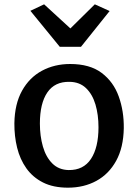

<svg xmlns="http://www.w3.org/2000/svg" viewBox="-20 -860 639 888"><path d="M294.5 8Q226.5 8 179 -16Q131.5 -40 102 -81.5Q72.5 -123 59.2 -176.8Q46 -230.5 46.5 -290Q48 -379.5 82 -440.5Q116 -501.5 174 -532.8Q232 -564 304.5 -564Q395.5 -564 450.2 -522.8Q505 -481.5 529.2 -413.8Q553.5 -346 552.5 -267Q551 -177.5 517.2 -116.2Q483.5 -55 425.8 -23.5Q368 8 294.5 8ZM297.5 -73.5Q366 -72.5 400.8 -125.2Q435.5 -178 435.5 -271.5Q435.5 -329.5 421.5 -376.8Q407.5 -424 377.8 -452.5Q348 -481 301.5 -481.5Q233.5 -483 199 -432.5Q164.5 -382 164.5 -288.5Q164.5 -230.5 178.5 -182Q192.5 -133.5 222 -104Q251.5 -74.5 297.5 -73.5ZM120.5 -810 184 -840 305.5 -728.5 418.5 -840 487 -809 354.5 -643.5H256.5Z"/></svg>

Font: Tracken
Style: Regular
Weight: 400
Designer: Eben Sorkin
Foundry: Eben Sorkin
Version: Version 2.001